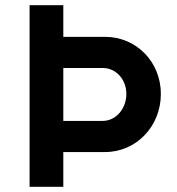

<svg xmlns="http://www.w3.org/2000/svg" viewBox="-20 -720 684 740"><path d="M94 0H224V-134H385C505 -134 600 -233 600 -358C600 -482 505 -578 385 -578H224V-700H94ZM224 -254V-458H376C426 -458 467 -415 467 -358C467 -300 426 -254 376 -254Z"/></svg>

Font: Easer Grotesk Medium
Style: Regular
Weight: 500
Designer: Boardeaser, Bonnie Shaver-Troup, Thomas Jockin
Foundry: Lexend
Version: Version 1.001;Glyphs 3.1.2 (3151)